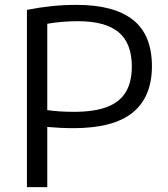

<svg xmlns="http://www.w3.org/2000/svg" viewBox="-20 -768 690 788"><path d="M90.5 -727.5Q144.5 -738 193 -743Q241.5 -748 294.5 -748Q448 -748 525.8 -686.5Q603.5 -625 603.5 -496Q603.5 -370.5 524.8 -306.2Q446 -242 282 -242Q229 -242 174 -247V0H90.5ZM521 -495Q521 -591 466.5 -636Q412 -681 300.5 -681Q235.5 -681 174 -670.5V-316Q223 -309 283 -309Q367.5 -309 419.8 -329.2Q472 -349.5 496.5 -390.5Q521 -431.5 521 -495Z"/></svg>

Font: Encode Sans Semi Expanded
Style: Regular
Weight: 400
Width: 6
Designer: Multiple Designers
Foundry: Impallari Type
Version: Version 2.000